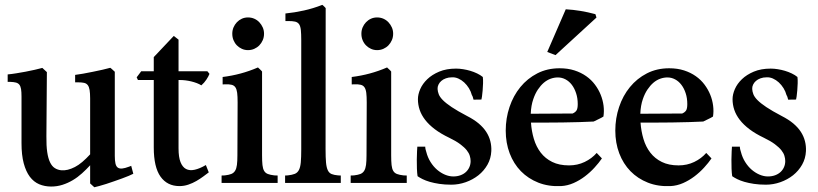

<svg xmlns="http://www.w3.org/2000/svg" viewBox="-20 -768 3432 806"><path d="M295.4 -453.6Q308.6 -455.1 328.6 -458.7Q348.6 -462.4 369.6 -466.6Q390.6 -470.7 410.4 -475.3Q430.2 -480 442.9 -483.4Q443.8 -482.9 446.8 -480.5Q449.7 -478 452.9 -475.1Q456.1 -472.2 458.7 -469.7Q461.4 -467.3 461.9 -466.8V-113.8Q461.9 -94.2 464.6 -82Q467.3 -69.8 474.1 -64.7Q481 -59.6 492.4 -60.5Q503.9 -61.5 522 -68.4L530.8 -71.8L539.6 -38.6Q533.2 -35.2 520.5 -29.8Q507.8 -24.4 492.2 -18.8Q476.6 -13.2 459.2 -7.1Q441.9 -1 425.8 4.2Q409.7 9.3 396.5 12.9Q383.3 16.6 376 18.1L358.4 2V-74.2Q342.3 -56.6 324.2 -40.3Q306.2 -23.9 285.6 -11.7Q265.1 0.5 242.4 7.8Q219.7 15.1 194.8 15.1Q167.5 15.1 144.5 5.4Q121.6 -4.4 105.2 -26.1Q88.9 -47.9 79.6 -82.5Q70.3 -117.2 70.3 -167V-362.8Q70.3 -382.3 68.4 -394Q66.4 -405.8 61.3 -412.4Q56.2 -418.9 46.9 -421.4Q37.6 -423.8 23.4 -424.3H12.2V-455.6Q28.3 -457 47.9 -460.2Q67.4 -463.4 87.2 -467Q106.9 -470.7 125.2 -474.9Q143.6 -479 157.7 -482.9L176.8 -465.3L174.8 -196.3Q174.3 -156.2 178.2 -129.6Q182.1 -103 190.2 -86.4Q198.2 -69.8 210.2 -62.3Q222.2 -54.7 237.3 -53.2Q263.2 -50.8 294.4 -66.9Q309.6 -74.7 325.4 -88.1Q341.3 -101.6 358.4 -120.1V-354.5Q358.4 -376.5 356.2 -389.9Q354 -403.3 348.4 -410.6Q342.8 -418 332.8 -420.2Q322.8 -422.4 307.1 -422.4H295.4Z M625.5 -432.1H559.1L553.7 -443.4L572.8 -468.8H625.5V-528.3L709.5 -617.2L729.5 -601.6V-468.8H850.6L859.4 -458Q855 -446.8 846.4 -433.8Q837.9 -420.9 825.2 -409.7Q816.9 -415 805.9 -419.2Q794.9 -423.3 782.7 -426.3Q770.5 -429.2 758.3 -430.7Q746.1 -432.1 734.9 -432.1H729.5V-145Q729.5 -108.4 737.8 -87.4Q746.1 -66.4 761 -58.6Q775.9 -50.8 797.1 -55.4Q818.4 -60.1 844.2 -75.2L856.4 -44.4Q846.7 -37.1 833.3 -27.1Q819.8 -17.1 804.2 -8.1Q788.6 1 770.5 7.1Q752.4 13.2 733.4 13.2Q682.1 13.2 653.8 -26.6Q625.5 -66.4 625.5 -148.9Z M1088.4 -626.5Q1088.4 -611.8 1083 -599.4Q1077.6 -586.9 1068.6 -577.6Q1059.6 -568.4 1047.4 -563Q1035.2 -557.6 1021 -557.6Q1007.3 -557.6 995.4 -563Q983.4 -568.4 974.4 -577.6Q965.3 -586.9 960.2 -599.4Q955.1 -611.8 955.1 -626.5Q955.1 -640.6 960.2 -652.8Q965.3 -665 974.4 -674.6Q983.4 -684.1 995.4 -689.5Q1007.3 -694.8 1021 -694.8Q1035.2 -694.8 1047.4 -689.5Q1059.6 -684.1 1068.6 -674.6Q1077.6 -665 1083 -652.8Q1088.4 -640.6 1088.4 -626.5ZM1080.1 -116.2Q1080.1 -90.8 1081.8 -75.2Q1083.5 -59.6 1088.9 -50.5Q1094.2 -41.5 1104.5 -37.6Q1114.7 -33.7 1131.8 -31.7L1145.5 -31.2V0H910.2V-31.2L923.8 -31.7Q940.9 -33.7 951.2 -37.8Q961.4 -42 967 -51.3Q972.7 -60.5 974.6 -75.9Q976.6 -91.3 976.6 -115.7L977.5 -337.9Q977.5 -363.3 975.6 -378.4Q973.6 -393.6 968 -401.6Q962.4 -409.7 952.1 -412.1Q941.9 -414.6 925.8 -414.1L914.6 -413.6V-444.8Q954.1 -449.7 990.2 -459.5Q1026.4 -469.2 1063 -484.9Q1064.9 -482.9 1066.7 -481.2Q1068.4 -479.5 1070.3 -478Q1073.2 -475.1 1076.2 -472.2Q1079.1 -469.2 1080.1 -467.8Z M1346.7 -142.6Q1346.7 -106.9 1348.6 -85.7Q1350.6 -64.5 1356.2 -53Q1361.8 -41.5 1372.1 -37.4Q1382.3 -33.2 1399.4 -31.7L1410.6 -31.2V0H1176.8V-31.2L1188 -31.7Q1206.1 -33.7 1217.3 -38.1Q1228.5 -42.5 1234.6 -54Q1240.7 -65.4 1242.7 -86.2Q1244.6 -106.9 1244.6 -141.6V-599.1Q1244.6 -626.5 1242.9 -642.3Q1241.2 -658.2 1235.4 -666.5Q1229.5 -674.8 1218.8 -677.2Q1208 -679.7 1189.9 -679.7H1178.2V-711.4Q1216.8 -715.3 1255.6 -723.9Q1294.4 -732.4 1333 -747.6Q1334 -747.1 1336.2 -745.1Q1338.4 -743.2 1340.6 -741Q1342.8 -738.8 1344.7 -736.8Q1346.7 -734.9 1347.2 -733.9Z M1630.4 -626.5Q1630.4 -611.8 1625 -599.4Q1619.6 -586.9 1610.6 -577.6Q1601.6 -568.4 1589.4 -563Q1577.1 -557.6 1563 -557.6Q1549.3 -557.6 1537.4 -563Q1525.4 -568.4 1516.4 -577.6Q1507.3 -586.9 1502.2 -599.4Q1497.1 -611.8 1497.1 -626.5Q1497.1 -640.6 1502.2 -652.8Q1507.3 -665 1516.4 -674.6Q1525.4 -684.1 1537.4 -689.5Q1549.3 -694.8 1563 -694.8Q1577.1 -694.8 1589.4 -689.5Q1601.6 -684.1 1610.6 -674.6Q1619.6 -665 1625 -652.8Q1630.4 -640.6 1630.4 -626.5ZM1622.1 -116.2Q1622.1 -90.8 1623.8 -75.2Q1625.5 -59.6 1630.9 -50.5Q1636.2 -41.5 1646.5 -37.6Q1656.7 -33.7 1673.8 -31.7L1687.5 -31.2V0H1452.1V-31.2L1465.8 -31.7Q1482.9 -33.7 1493.2 -37.8Q1503.4 -42 1509 -51.3Q1514.6 -60.5 1516.6 -75.9Q1518.6 -91.3 1518.6 -115.7L1519.5 -337.9Q1519.5 -363.3 1517.6 -378.4Q1515.6 -393.6 1510 -401.6Q1504.4 -409.7 1494.1 -412.1Q1483.9 -414.6 1467.8 -414.1L1456.5 -413.6V-444.8Q1496.1 -449.7 1532.2 -459.5Q1568.4 -469.2 1605 -484.9Q1606.9 -482.9 1608.6 -481.2Q1610.4 -479.5 1612.3 -478Q1615.2 -475.1 1618.2 -472.2Q1621.1 -469.2 1622.1 -467.8Z M1967.8 -349.6Q1966.8 -353.5 1965.1 -359.6Q1963.4 -365.7 1960.9 -368.7Q1957 -383.8 1948.5 -397.7Q1939.9 -411.6 1928.5 -422.1Q1917 -432.6 1903.6 -438.5Q1890.1 -444.3 1877 -443.4Q1863.3 -443.4 1851.8 -439.2Q1840.3 -435.1 1832.5 -428.2Q1824.7 -421.4 1820.6 -412.6Q1816.4 -403.8 1816.9 -394.5Q1817.4 -383.8 1821.8 -372.3Q1826.2 -360.8 1839.1 -347.7Q1852.1 -334.5 1876.2 -318.4Q1900.4 -302.2 1940.4 -281.2Q1969.2 -266.6 1989.3 -249.8Q2009.3 -232.9 2021.2 -214.4Q2033.2 -195.8 2038.3 -175.5Q2043.5 -155.3 2042.5 -133.8Q2041 -102.5 2026.4 -76.7Q2011.7 -50.8 1988.3 -32.2Q1964.8 -13.7 1935.1 -3.2Q1905.3 7.3 1874.5 7.3Q1846.7 7.3 1824.2 3.9Q1801.8 0.5 1784.2 -4.6Q1766.6 -9.8 1753.9 -16.1Q1741.2 -22.5 1732.9 -28.3Q1731 -40.5 1730.2 -59.8Q1729.5 -79.1 1729.7 -98.1Q1730 -117.2 1730.7 -132.6Q1731.4 -147.9 1731.9 -152.3H1765.1Q1765.1 -147 1766.6 -140.4Q1768.1 -133.8 1769.5 -130.4Q1775.4 -106.9 1787.4 -87.9Q1799.3 -68.8 1814.9 -55.4Q1830.6 -42 1848.1 -34.7Q1865.7 -27.3 1882.8 -27.3Q1899.4 -27.3 1912.8 -32.2Q1926.3 -37.1 1935.8 -45.9Q1945.3 -54.7 1950.4 -66.4Q1955.6 -78.1 1955.6 -91.8Q1955.6 -102.5 1952.1 -114Q1948.7 -125.5 1939.2 -137.5Q1929.7 -149.4 1912.1 -162.6Q1894.5 -175.8 1866.2 -189.5Q1830.6 -206.5 1805.7 -225.3Q1780.8 -244.1 1764.9 -264.6Q1749 -285.2 1741.7 -306.9Q1734.4 -328.6 1734.4 -351.6Q1734.4 -371.6 1744.1 -394Q1753.9 -416.5 1773.7 -435.5Q1793.5 -454.6 1823.7 -467.3Q1854 -480 1894.5 -480Q1908.7 -480 1924.1 -477.5Q1939.5 -475.1 1954.3 -470.7Q1969.2 -466.3 1982.9 -459.7Q1996.6 -453.1 2006.8 -444.8Q2008.3 -433.6 2007.8 -418.2Q2007.3 -402.8 2006.1 -388.4Q2004.9 -374 2003.4 -363.3Q2002 -352.5 2001 -350.1Z M2483.9 -694.3 2312 -536.6 2277.3 -549.8 2355 -729Q2416.5 -725.6 2479.5 -708.5ZM2506.8 -103Q2494.1 -84.5 2475.8 -64.5Q2457.5 -44.4 2435.3 -27.6Q2413.1 -10.7 2387.7 0.5Q2362.3 11.7 2335 13.2Q2282.7 15.6 2240 -1.2Q2197.3 -18.1 2166.7 -49.3Q2136.2 -80.6 2119.6 -124.3Q2103 -168 2103 -219.7Q2103 -271.5 2118.9 -318.8Q2134.8 -366.2 2164.3 -402.3Q2193.8 -438.5 2235.6 -460Q2277.3 -481.4 2329.1 -481.4Q2363.8 -481.4 2391.6 -472.4Q2419.4 -463.4 2440.9 -448.2Q2462.4 -433.1 2477.5 -412.8Q2492.7 -392.6 2501.7 -370.1Q2510.7 -347.7 2513.7 -324.2Q2516.6 -300.8 2513.2 -278.8Q2504.9 -273.4 2492.7 -267.8Q2480.5 -262.2 2472.2 -257.8Q2445.8 -256.3 2411.1 -255.4Q2376.5 -254.4 2341.3 -253.9Q2306.2 -253.4 2274.4 -253.4Q2242.7 -253.4 2221.7 -253.4H2209Q2211.4 -217.3 2221.2 -184.6Q2231 -151.9 2250 -127.2Q2269 -102.5 2298.3 -88.1Q2327.6 -73.7 2368.7 -73.7Q2404.3 -73.7 2434.3 -88.1Q2464.4 -102.5 2484.9 -126ZM2383.8 -291.5Q2395 -296.4 2400.1 -304.2Q2405.3 -312 2405.3 -331.1Q2405.3 -356 2398.4 -376.7Q2391.6 -397.5 2380.4 -412.1Q2369.1 -426.8 2354 -434.8Q2338.9 -442.9 2321.8 -442.9Q2306.6 -442.9 2291.5 -437.5Q2276.4 -432.1 2262.9 -420.7Q2249.5 -409.2 2238 -392.1Q2226.6 -375 2218.8 -352.1Q2209.5 -325.7 2208 -290.5Z M2966.8 -103Q2954.1 -84.5 2935.8 -64.5Q2917.5 -44.4 2895.3 -27.6Q2873 -10.7 2847.7 0.5Q2822.3 11.7 2794.9 13.2Q2742.7 15.6 2700 -1.2Q2657.2 -18.1 2626.7 -49.3Q2596.2 -80.6 2579.6 -124.3Q2563 -168 2563 -219.7Q2563 -271.5 2578.9 -318.8Q2594.7 -366.2 2624.3 -402.3Q2653.8 -438.5 2695.6 -460Q2737.3 -481.4 2789.1 -481.4Q2823.7 -481.4 2851.6 -472.4Q2879.4 -463.4 2900.9 -448.2Q2922.4 -433.1 2937.5 -412.8Q2952.6 -392.6 2961.7 -370.1Q2970.7 -347.7 2973.6 -324.2Q2976.6 -300.8 2973.1 -278.8Q2964.8 -273.4 2952.6 -267.8Q2940.4 -262.2 2932.1 -257.8Q2905.8 -256.3 2871.1 -255.4Q2836.4 -254.4 2801.3 -253.9Q2766.1 -253.4 2734.4 -253.4Q2702.6 -253.4 2681.6 -253.4H2668.9Q2671.4 -217.3 2681.2 -184.6Q2690.9 -151.9 2710 -127.2Q2729 -102.5 2758.3 -88.1Q2787.6 -73.7 2828.6 -73.7Q2864.3 -73.7 2894.3 -88.1Q2924.3 -102.5 2944.8 -126ZM2843.8 -291.5Q2855 -296.4 2860.1 -304.2Q2865.2 -312 2865.2 -331.1Q2865.2 -356 2858.4 -376.7Q2851.6 -397.5 2840.3 -412.1Q2829.1 -426.8 2814 -434.8Q2798.8 -442.9 2781.7 -442.9Q2766.6 -442.9 2751.5 -437.5Q2736.3 -432.1 2722.9 -420.7Q2709.5 -409.2 2698 -392.1Q2686.5 -375 2678.7 -352.1Q2669.4 -325.7 2668 -290.5Z M3288.6 -349.6Q3287.6 -353.5 3285.9 -359.6Q3284.2 -365.7 3281.7 -368.7Q3277.8 -383.8 3269.3 -397.7Q3260.7 -411.6 3249.3 -422.1Q3237.8 -432.6 3224.4 -438.5Q3210.9 -444.3 3197.8 -443.4Q3184.1 -443.4 3172.6 -439.2Q3161.1 -435.1 3153.3 -428.2Q3145.5 -421.4 3141.4 -412.6Q3137.2 -403.8 3137.7 -394.5Q3138.2 -383.8 3142.6 -372.3Q3147 -360.8 3159.9 -347.7Q3172.9 -334.5 3197 -318.4Q3221.2 -302.2 3261.2 -281.2Q3290 -266.6 3310.1 -249.8Q3330.1 -232.9 3342 -214.4Q3354 -195.8 3359.1 -175.5Q3364.3 -155.3 3363.3 -133.8Q3361.8 -102.5 3347.2 -76.7Q3332.5 -50.8 3309.1 -32.2Q3285.6 -13.7 3255.9 -3.2Q3226.1 7.3 3195.3 7.3Q3167.5 7.3 3145 3.9Q3122.6 0.5 3105 -4.6Q3087.4 -9.8 3074.7 -16.1Q3062 -22.5 3053.7 -28.3Q3051.8 -40.5 3051 -59.8Q3050.3 -79.1 3050.5 -98.1Q3050.8 -117.2 3051.5 -132.6Q3052.2 -147.9 3052.7 -152.3H3085.9Q3085.9 -147 3087.4 -140.4Q3088.9 -133.8 3090.3 -130.4Q3096.2 -106.9 3108.2 -87.9Q3120.1 -68.8 3135.7 -55.4Q3151.4 -42 3168.9 -34.7Q3186.5 -27.3 3203.6 -27.3Q3220.2 -27.3 3233.6 -32.2Q3247.1 -37.1 3256.6 -45.9Q3266.1 -54.7 3271.2 -66.4Q3276.4 -78.1 3276.4 -91.8Q3276.4 -102.5 3272.9 -114Q3269.5 -125.5 3260 -137.5Q3250.5 -149.4 3232.9 -162.6Q3215.3 -175.8 3187 -189.5Q3151.4 -206.5 3126.5 -225.3Q3101.6 -244.1 3085.7 -264.6Q3069.8 -285.2 3062.5 -306.9Q3055.2 -328.6 3055.2 -351.6Q3055.2 -371.6 3064.9 -394Q3074.7 -416.5 3094.5 -435.5Q3114.3 -454.6 3144.5 -467.3Q3174.8 -480 3215.3 -480Q3229.5 -480 3244.9 -477.5Q3260.3 -475.1 3275.1 -470.7Q3290 -466.3 3303.7 -459.7Q3317.4 -453.1 3327.6 -444.8Q3329.1 -433.6 3328.6 -418.2Q3328.1 -402.8 3326.9 -388.4Q3325.7 -374 3324.2 -363.3Q3322.8 -352.5 3321.8 -350.1Z"/></svg>

Font: VarendraSemibold
Style: Regular
Weight: 600
Designer: Jacob Thomas
Foundry: Bangla Type Foundry
Version: Version 1.008